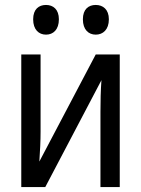

<svg xmlns="http://www.w3.org/2000/svg" viewBox="-20 -756 570 776"><path d="M367 -616C396 -616 420 -636 420 -678C420 -718 396 -736 367 -736C338 -736 315 -719 315 -678C315 -636 338 -616 367 -616ZM166 -616C195 -616 218 -636 218 -678C218 -718 195 -736 166 -736C137 -736 114 -719 114 -678C114 -636 137 -616 166 -616ZM66 0H163L390 -432C387 -392 386 -344 386 -304V0H464V-536H367L139 -103C142 -146 144 -187 144 -224V-536H66Z"/></svg>

Font: Noto Sans Mono Condensed
Style: Regular
Weight: 400
Width: 3
Designer: Monotype Design Team
Foundry: Monotype Imaging Inc.
Version: Version 2.014